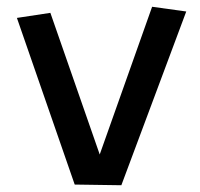

<svg xmlns="http://www.w3.org/2000/svg" viewBox="-20 -529 592 568"><path d="M430 -509 275 -72 129 -491 30 -476 201 17 339 19 531 -495Z"/></svg>

Font: McLaren
Style: Regular
Weight: 400
Designer: Astigmatic (AOETI)
Foundry: Astigmatic (AOETI)
Version: Version 1.000